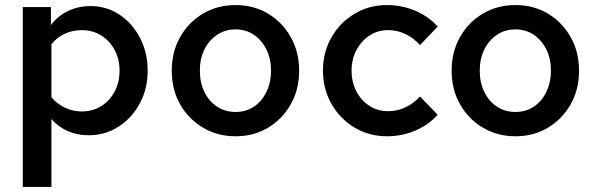

<svg xmlns="http://www.w3.org/2000/svg" viewBox="-20 -529 2353 758"><path d="M70 209V-501H181V-430Q208 -466 248.5 -485.5Q289 -505 337 -505Q401 -505 452 -471Q503 -437 533 -379Q563 -321 563 -250Q563 -179 532 -121Q501 -63 448 -29Q395 5 330 5Q285 5 247.5 -11.5Q210 -28 183 -59V209ZM303 -89Q346 -89 379.5 -110Q413 -131 432.5 -167.5Q452 -204 452 -250Q452 -296 432.5 -332Q413 -368 379.5 -389Q346 -410 303 -410Q266 -410 235 -395.5Q204 -381 183 -354V-145Q205 -119 236 -104Q267 -89 303 -89Z M910 9Q839 9 781.5 -25Q724 -59 691 -117.5Q658 -176 658 -250Q658 -324 691 -382.5Q724 -441 781 -475Q838 -509 910 -509Q982 -509 1038.5 -475Q1095 -441 1128 -382.5Q1161 -324 1161 -250Q1161 -176 1128 -117.5Q1095 -59 1038.5 -25Q982 9 910 9ZM910 -87Q951 -87 982.5 -108Q1014 -129 1032 -166.5Q1050 -204 1050 -250Q1050 -297 1032 -333.5Q1014 -370 982.5 -391.5Q951 -413 910 -413Q869 -413 837 -391.5Q805 -370 787 -333.5Q769 -297 769 -250Q769 -203 787 -166Q805 -129 837 -108Q869 -87 910 -87Z M1508 9Q1437 9 1379.5 -25.5Q1322 -60 1288.5 -119Q1255 -178 1255 -250Q1255 -323 1288.5 -381.5Q1322 -440 1379.5 -474.5Q1437 -509 1508 -509Q1566 -509 1618.5 -487Q1671 -465 1708 -424L1638 -351Q1612 -380 1580 -395Q1548 -410 1512 -410Q1471 -410 1438.5 -388.5Q1406 -367 1387 -331Q1368 -295 1368 -250Q1368 -205 1387 -168.5Q1406 -132 1438.5 -111Q1471 -90 1512 -90Q1548 -90 1580 -105Q1612 -120 1638 -148L1708 -76Q1671 -35 1618.5 -13Q1566 9 1508 9Z M2015 9Q1944 9 1886.5 -25Q1829 -59 1796 -117.5Q1763 -176 1763 -250Q1763 -324 1796 -382.5Q1829 -441 1886 -475Q1943 -509 2015 -509Q2087 -509 2143.5 -475Q2200 -441 2233 -382.5Q2266 -324 2266 -250Q2266 -176 2233 -117.5Q2200 -59 2143.5 -25Q2087 9 2015 9ZM2015 -87Q2056 -87 2087.5 -108Q2119 -129 2137 -166.5Q2155 -204 2155 -250Q2155 -297 2137 -333.5Q2119 -370 2087.5 -391.5Q2056 -413 2015 -413Q1974 -413 1942 -391.5Q1910 -370 1892 -333.5Q1874 -297 1874 -250Q1874 -203 1892 -166Q1910 -129 1942 -108Q1974 -87 2015 -87Z"/></svg>

Font: Red Hat Text Medium
Style: Regular
Weight: 500
Designer: Pentagram, MCKL
Foundry: Pentagram, MCKL
Version: Version 1.023